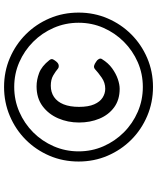

<svg xmlns="http://www.w3.org/2000/svg" viewBox="66 -904 773 945"><g transform="rotate(-90 452.5 -431.5)"><path d="M497 -65Q421 -65 354 -93.5Q287 -122 237 -172Q187 -222 158.5 -288.5Q130 -355 130 -431Q130 -508 158.5 -574.5Q187 -641 237 -691Q287 -741 354 -769.5Q421 -798 497 -798Q573 -798 639.5 -769.5Q706 -741 756 -691Q806 -641 834.5 -574.5Q863 -508 863 -431Q863 -355 834.5 -288.5Q806 -222 756 -172Q706 -122 639.5 -93.5Q573 -65 497 -65ZM497 -115Q562 -115 619 -140Q676 -165 719.5 -208.5Q763 -252 788 -309Q813 -366 813 -431Q813 -496 788 -553.5Q763 -611 719.5 -654.5Q676 -698 619 -723Q562 -748 497 -748Q432 -748 374.5 -723Q317 -698 273.5 -654.5Q230 -611 205 -553.5Q180 -496 180 -431Q180 -366 205 -309Q230 -252 273.5 -208.5Q317 -165 374.5 -140Q432 -115 497 -115ZM488 -229Q434 -229 397 -256Q360 -283 341 -328.5Q322 -374 322 -429Q322 -484 342.5 -531.5Q363 -579 402.5 -608.5Q442 -638 500 -638Q532 -638 565.5 -625.5Q599 -613 629 -575Q637 -565 632.5 -556.5Q628 -548 622 -541Q613 -530 603 -529Q593 -528 587 -533Q573 -545 553 -556.5Q533 -568 503 -568Q471 -568 447.5 -552Q424 -536 411.5 -505Q399 -474 399 -429Q399 -383 411.5 -354.5Q424 -326 444.5 -313Q465 -300 488 -300Q518 -300 543 -317.5Q568 -335 584 -350Q592 -357 601 -355Q610 -353 621 -345Q630 -340 634.5 -331.5Q639 -323 634 -316Q615 -285 588.5 -266Q562 -247 535.5 -238Q509 -229 488 -229Z"/></g></svg>

Font: Playwrite IS
Style: Regular
Weight: 400
Designer: Veronika Burian, José Scaglione
Foundry: TypeTogether
Version: Version 1.002